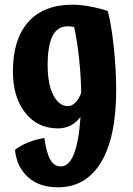

<svg xmlns="http://www.w3.org/2000/svg" viewBox="-20 -551 565 818"><path d="M183 -273Q183 -193 207 -146Q231 -99 269 -99Q286 -99 300.5 -113Q315 -127 326 -155Q325 -225 317 -300.5Q309 -376 296 -436Q289 -437 282 -438Q275 -439 268 -439Q225 -439 204 -398Q183 -357 183 -273ZM475 -169Q475 34 410.5 140.5Q346 247 227 247Q146 247 98 202.5Q50 158 44 87Q69 68 102 55Q135 42 169 37Q178 101 194.5 129.5Q211 158 239 158Q274 158 295 105Q316 52 323 -53Q304 -28 280 -16Q256 -4 227 -4Q140 -4 87.5 -70.5Q35 -137 35 -247Q35 -384 100.5 -457.5Q166 -531 289 -531Q322 -531 363 -523.5Q404 -516 439 -504Q454 -451 464.5 -352.5Q475 -254 475 -169Z"/></svg>

Font: Atma SemiBold
Style: Regular
Weight: 600
Designer: Gregori Vincens, Jeremie Hornus, Riccardo Olocco, Yoann Minet.
Foundry: black foundry
Version: Version 1.102;PS 1.100;hotconv 1.0.86;makeotf.lib2.5.63406